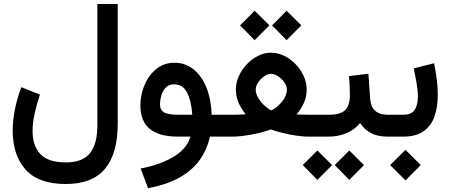

<svg xmlns="http://www.w3.org/2000/svg" viewBox="-20 -698 2302 981"><path d="M581.5 -67.4Q581.5 86.9 516.4 164.6Q451.2 242.2 316.4 242.2Q176.8 242.2 110.8 168.5Q44.9 94.7 44.9 -30.3Q44.9 -84 56.6 -141.4Q68.4 -198.7 88.9 -252.4L184.1 -214.8Q168.9 -170.4 157.7 -121.3Q146.5 -72.3 146.5 -28.3Q146.5 47.9 186.8 89.8Q227.1 131.8 316.4 131.8Q402.3 131.8 439.9 84.5Q477.5 37.1 477.5 -58.6V-677.7H581.5Z M870.6 -377.4Q926.3 -377.4 968.3 -344.2Q1010.3 -311 1034.4 -251.5Q1058.6 -191.9 1061.5 -111.8H1110.8V0H1052.7Q1038.6 64 1002.2 116.7Q965.8 169.4 900.9 207Q835.9 244.6 736.3 263.7L698.7 163.1Q801.3 143.1 868.2 102.3Q935.1 61.5 953.1 0H889.6Q793.9 0 745.6 -39.1Q697.3 -78.1 697.3 -160.6Q697.3 -196.8 708.3 -234.9Q719.2 -272.9 741.2 -305.2Q763.2 -337.4 795.7 -357.4Q828.1 -377.4 870.6 -377.4ZM886.7 -111.8H962.4Q957.5 -182.6 935.8 -224.9Q914.1 -267.1 869.6 -267.1Q841.8 -267.1 825.9 -249.5Q810.1 -231.9 803.7 -208.3Q797.4 -184.6 797.4 -165Q797.4 -134.3 819.8 -123Q842.3 -111.8 886.7 -111.8Z M1444.3 -643.1 1519.5 -568.4 1444.3 -492.7 1370.1 -568.4ZM1281.2 -643.1 1356.4 -568.4 1281.2 -492.7 1206.5 -568.4ZM1546.9 -240.7Q1546.9 -205.1 1533.7 -174.6Q1520.5 -144 1495.6 -113.3Q1516.1 -112.3 1532.2 -112.1Q1548.3 -111.8 1561 -111.8H1608.4V0H1553.7Q1520 0 1467.3 -9.5Q1414.6 -19 1363.8 -36.6Q1313 -18.6 1258.8 -9.3Q1204.6 0 1168.5 0H1091.3V-111.8H1161.6Q1178.2 -111.8 1194.8 -112.1Q1211.4 -112.3 1235.4 -113.8Q1210.9 -144.5 1198 -175.5Q1185.1 -206.5 1185.1 -241.7Q1185.1 -275.4 1200 -308.6Q1214.8 -341.8 1240.2 -368.9Q1265.6 -396 1297.9 -412.4Q1330.1 -428.7 1364.3 -428.7Q1399.9 -428.7 1432.6 -412.6Q1465.3 -396.5 1491.2 -369.1Q1517.1 -341.8 1532 -308.6Q1546.9 -275.4 1546.9 -240.7ZM1364.7 -320.8Q1348.1 -320.8 1330.1 -308.3Q1312 -295.9 1299.3 -277.3Q1286.6 -258.8 1286.6 -239.7Q1286.6 -219.2 1299.1 -198.2Q1311.5 -177.2 1329.6 -160.2Q1347.7 -143.1 1365.7 -133.8Q1396 -147.9 1420.9 -178.5Q1445.8 -209 1445.8 -240.7Q1445.8 -258.8 1432.6 -277.3Q1419.4 -295.9 1400.6 -308.3Q1381.8 -320.8 1364.7 -320.8Z M1587.9 -111.8H1661.6Q1719.7 -111.8 1743.7 -135.5Q1767.6 -159.2 1767.6 -212.9Q1767.6 -238.8 1766.4 -262.5Q1765.1 -286.1 1763.2 -309.1L1862.3 -321.3L1871.1 -195.8Q1876 -111.8 1960.9 -111.8H1971.2V0H1960Q1908.2 0 1874.5 -18.6Q1840.8 -37.1 1819.8 -69.8Q1792 -35.2 1750 -17.6Q1708 0 1661.6 0H1587.9ZM1764.6 70.8 1839.8 145.5 1764.6 221.2 1690.4 145.5ZM1601.6 70.8 1676.8 145.5 1601.6 221.2 1526.9 145.5Z M2040 0H1951.2V-111.8H2040Q2083.5 -111.8 2099.4 -137.7Q2115.2 -163.6 2115.2 -203.6Q2115.2 -235.8 2108.4 -273.7Q2101.6 -311.5 2094.2 -348.6L2197.8 -375Q2206.5 -332.5 2211.7 -292Q2216.8 -251.5 2216.8 -213.9Q2216.8 -152.3 2200.2 -104Q2183.6 -55.7 2144.8 -27.8Q2106 0 2040 0ZM2051.8 67.4 2129.9 145.5 2051.8 223.6 1973.6 145.5Z"/></svg>

Font: Vazirmatn FD Medium
Style: Regular
Weight: 500
Designer: Saber Rastikerdar
Foundry: Saber Rastikerdar
Version: Version 33.003